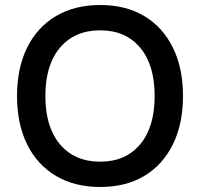

<svg xmlns="http://www.w3.org/2000/svg" viewBox="-20 -735 797 766"><path d="M380 -715Q482 -715 555.5 -671Q629 -627 669.5 -545.5Q710 -464 710 -352Q710 -240 669.5 -158.5Q629 -77 555.5 -33Q482 11 380 11Q278 11 203.5 -33Q129 -77 88.5 -158.5Q48 -240 48 -352Q48 -464 88.5 -545.5Q129 -627 203.5 -671Q278 -715 380 -715ZM380 -614Q278 -614 219.5 -545Q161 -476 161 -352Q161 -228 219.5 -159Q278 -90 380 -90Q481 -90 539 -159Q597 -228 597 -352Q597 -476 539 -545Q481 -614 380 -614Z"/></svg>

Font: Prodigy Sans Medium
Style: Regular
Weight: 500
Designer: Wei Huang
Foundry: Wei Huang
Version: Version 1.003; ttfautohint (v1.8.3)